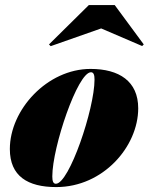

<svg xmlns="http://www.w3.org/2000/svg" viewBox="-20 -750 604 780"><path d="M391 -634.5 557.5 -563 564 -569.5 446 -729.5H341L179 -569.5L186 -562.5ZM208.5 10C399.5 10 541.5 -155 541.5 -310C541.5 -420 464 -470 348 -470C172 -470 20 -304.5 20 -144.5C20 -34.5 92.5 10 208.5 10ZM207 -3.5C196 -3.5 192.5 -14.5 192.5 -33.5C192.5 -152.5 295.5 -456.5 349.5 -456.5C360.5 -456.5 364 -445.5 364 -426.5C364 -307.5 261 -3.5 207 -3.5Z"/></svg>

Font: Bodoni* 16pt Fatface
Style: Italic
Weight: 900
Italic angle: -13°
Version: Version 2.3